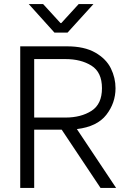

<svg xmlns="http://www.w3.org/2000/svg" viewBox="-20 -929 645 949"><path d="M311 -700Q397 -700 451 -669Q505 -638 528 -591Q551 -544 551 -493Q551 -420 505.5 -361.5Q460 -303 360 -291L554 0H477L285 -288H149V0H80V-700ZM304 -348Q380 -348 432 -381Q484 -414 484 -493Q484 -572 432 -604.5Q380 -637 304 -637H149V-348ZM122 -909H193L279 -815H283L369 -909H442L314 -768H249Z"/></svg>

Font: Lopes Sans Light
Style: Regular
Weight: 300
Designer: Gabriel Lam, Diego Maldonado
Foundry: TypeRant, Foresti Design
Version: Version 4.000